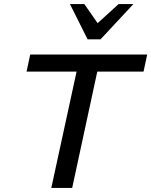

<svg xmlns="http://www.w3.org/2000/svg" viewBox="-20 -927 746 947"><path d="M233 0 376 -658H478L336 0ZM111 -574 129 -658H706L688 -574ZM412 -733 441 -794 565 -907H638L476 -733ZM412 -733 325 -907H396L473 -796L476 -733Z"/></svg>

Font: Ysabeau Office SemiBold
Style: Italic
Weight: 600
Italic angle: -12°
Designer: Christian Thalmann (Catharsis Fonts)
Version: Version 2.001;gftools[0.9.30]; featfreeze: tnum,lnum,ss02